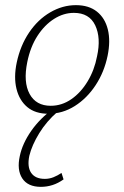

<svg xmlns="http://www.w3.org/2000/svg" viewBox="-20 -436 483 746"><path d="M168 6Q117 6 86 -20Q55 -46 44 -91Q33 -136 45 -193Q59 -259 93 -309.5Q127 -360 175 -388Q223 -416 275 -416Q325 -416 356.5 -391Q388 -366 399 -321.5Q410 -277 398 -219Q385 -156 351.5 -105Q318 -54 270.5 -24Q223 6 168 6ZM177 -25Q220 -25 257 -50.5Q294 -76 320.5 -120Q347 -164 357 -217Q373 -289 350 -337.5Q327 -386 267 -386Q227 -386 190 -362.5Q153 -339 125.5 -296.5Q98 -254 86 -195Q70 -117 95 -71Q120 -25 177 -25ZM139 290Q88 290 66.5 257Q45 224 57 170Q67 122 101 73Q135 24 191 -17L204 -2Q161 35 132.5 81.5Q104 128 94 169Q85 212 101 235.5Q117 259 154 259Q172 259 188 252.5Q204 246 219 236L227 261Q206 276 184 283Q162 290 139 290Z"/></svg>

Font: Ysabeau ExtraLight
Style: Italic
Weight: 250
Italic angle: -12°
Version: Version 2.000;gftools[0.9.27.dev2+g8671c4b]